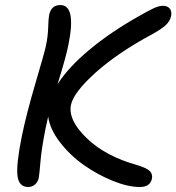

<svg xmlns="http://www.w3.org/2000/svg" viewBox="-20 -730 699 761"><path d="M91.8 11.2Q54.7 11.2 49.3 -33.2Q43.9 -77.6 65.9 -187Q84 -276.4 120.6 -400.4Q157.2 -524.4 162.1 -548.8Q169.9 -585 170.9 -620.6Q171.9 -656.2 174.8 -670.9Q183.1 -710 219.2 -710Q283.2 -710 251 -551.8Q243.2 -509.3 208 -396Q251 -463.4 334.2 -532.7Q417.5 -602.1 528.8 -665Q569.8 -688.5 590.1 -697.8Q610.4 -707 626 -707Q643.6 -707 652.6 -696.3Q661.6 -685.5 658.2 -666Q653.8 -646 636.7 -630.1Q619.6 -614.3 583 -594.2Q446.8 -521 359.1 -442.4Q271.5 -363.8 261.2 -314Q249.5 -253.9 323.7 -182.4Q397.9 -110.8 522 -76.2Q561 -64.5 573.5 -52.2Q585.9 -40 582 -21Q574.7 11.2 534.2 11.2Q487.3 11.2 427 -13.2Q366.7 -37.6 312.5 -75.7Q258.3 -113.8 218 -165.8Q177.7 -217.8 170.9 -268.1Q169.4 -261.2 165.8 -244.6Q162.1 -228 160.2 -219.2Q144.5 -139.2 140.4 -89.6Q136.2 -40 133.8 -25.9Q130.4 -8.8 118.9 1.2Q107.4 11.2 91.8 11.2Z"/></svg>

Font: Shantell Sans Normal
Style: Italic
Weight: 400
Italic angle: -11.31°
Designer: Stephen Nixon, Anya Danilova, Shantell Martin
Foundry: Arrow Type
Version: Version 1.006;[559af2be0]